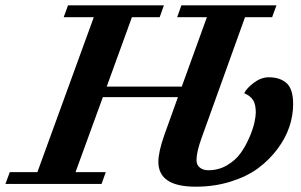

<svg xmlns="http://www.w3.org/2000/svg" viewBox="-71 -683 1117 713"><path d="M-50.8 0 -34.7 -43.9H67.9L277.3 -619.1H165.5L181.6 -663.1H537.6L522 -619.1H418.9L325.2 -361.3H604L697.3 -619.1H586.9L602.5 -663.1H955.6L939.5 -619.1H838.9L678.2 -172.4Q658.7 -119.1 658.7 -88.4Q658.7 -70.8 670.9 -60.8Q683.1 -50.8 702.6 -50.8Q740.7 -50.8 772.2 -69.3Q803.7 -87.9 822.8 -114.7Q841.8 -141.6 855.2 -172.9Q868.7 -204.1 873.8 -227.8Q878.9 -251.5 878.9 -265.1Q878.9 -294.9 869.1 -310.8Q859.4 -326.7 835.9 -336.9Q845.2 -356 872.1 -376Q898.9 -396 927.2 -396Q968.8 -396 993.2 -374.3Q1017.6 -352.5 1017.6 -296.4Q1017.6 -254.9 1003.7 -212.6Q989.7 -170.4 959.7 -130.1Q929.7 -89.8 888.2 -58.8Q846.7 -27.8 786.1 -8.8Q725.6 10.3 655.3 10.3Q517.1 10.3 517.1 -82Q517.1 -118.7 539.1 -181.2L589.8 -322.3H311L209.5 -43.9H321.8L306.2 0Z"/></svg>

Font: Elstob 6pt
Style: Italic
Weight: 700
Italic angle: -20°
Designer: Peter S. Baker
Version: Version 1.015